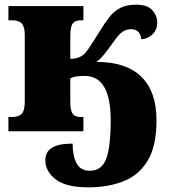

<svg xmlns="http://www.w3.org/2000/svg" viewBox="-20 -562 735 822"><path d="M357 240Q263 240 218.5 206Q174 172 174 123Q174 104 183.5 88.5Q193 73 218 63Q243 53 291 53Q291 106 308 137.5Q325 169 365 169Q415 169 434.5 118.5Q454 68 454 -48Q454 -237 342 -237Q320 -237 306 -234.5Q292 -232 281 -227V-125Q281 -91 290.5 -76Q300 -61 325 -61H337V0H16V-61H30Q58 -61 72 -74Q86 -87 86 -127V-412Q86 -448 73 -461.5Q60 -475 34 -475H16V-536H337V-475H325Q302 -475 291.5 -461.5Q281 -448 281 -408V-310Q320 -310 343 -333Q354 -345 368.5 -367.5Q383 -390 407 -428Q428 -463 448 -488.5Q468 -514 495 -528Q522 -542 563 -542Q611 -542 632 -518.5Q653 -495 653 -466Q653 -435 633.5 -415.5Q614 -396 585 -394Q583 -413 572.5 -425Q562 -437 542 -437Q522 -437 506 -427Q490 -417 467 -384Q447 -356 429 -333Q411 -310 393 -297Q520 -297 585 -233.5Q650 -170 650 -47Q650 62 613 124.5Q576 187 510 213.5Q444 240 357 240Z"/></svg>

Font: Noto Serif Black
Style: Regular
Weight: 900
Designer: Monotype Design Team
Foundry: Monotype Imaging Inc.
Version: Version 2.014; ttfautohint (v1.8.4.7-5d5b)